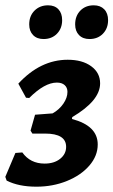

<svg xmlns="http://www.w3.org/2000/svg" viewBox="-23 -694 427 723"><path d="M2 -14 -3 -28 35 -118 61 -120Q91 -78 145 -78Q181 -78 203.5 -96Q226 -114 226 -141Q226 -191 147 -191H99L92 -202L109 -262L175 -267Q200 -281 215.5 -303.5Q231 -326 231 -348Q231 -364 220.5 -373.5Q210 -383 191 -383Q145 -383 87 -325L75 -326L46 -379Q129 -469 232 -469Q287 -469 320.5 -444.5Q354 -420 354 -380Q354 -315 249 -253L248 -246Q297 -233 321 -209Q345 -185 345 -150Q345 -107 313.5 -70.5Q282 -34 229 -12.5Q176 9 114 9Q47 9 2 -14ZM87 -602Q87 -634 107 -654Q127 -674 158 -674Q183 -674 197 -659Q211 -644 211 -618Q211 -587 191.5 -567Q172 -547 141 -547Q116 -547 101.5 -562Q87 -577 87 -602ZM260 -602Q260 -634 279.5 -654Q299 -674 330 -674Q355 -674 369.5 -659Q384 -644 384 -618Q384 -587 364.5 -567Q345 -547 314 -547Q289 -547 274.5 -562Q260 -577 260 -602Z"/></svg>

Font: Alegreya
Style: Bold Italic
Weight: 700
Italic angle: -7°
Designer: Juan Pablo del Peral
Foundry: Huerta Tipografica
Version: Version 2.007; ttfautohint (v1.6)